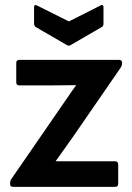

<svg xmlns="http://www.w3.org/2000/svg" viewBox="-20 -724 513 744"><path d="M30 0Q19 0 19 -11V-14Q19 -23 23 -29L214 -306Q229 -327 244 -349.5Q259 -372 274 -392V-394Q247 -394 221 -393.5Q195 -393 168 -393H55Q43 -393 43 -405V-480Q43 -492 55 -492H441Q453 -492 453 -481V-478Q453 -469 445 -458L263 -194Q247 -171 230 -147.5Q213 -124 196 -100V-99Q224 -99 247.5 -99Q271 -99 297 -99H426Q438 -99 438 -87V-12Q438 0 426 0ZM238 -550 119 -619Q112 -623 112 -633V-696Q112 -709 125 -702L247 -641L368 -702Q381 -709 381 -696V-633Q381 -623 374 -619L255 -550Q247 -544 238 -550Z"/></svg>

Font: Sofia Sans
Style: Bold
Weight: 700
Designer: Botio Nikoltchev, Ani Petrova
Foundry: lettersoup
Version: Version 4.100; ttfautohint (v1.8.4.7-5d5b)